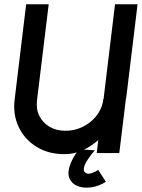

<svg xmlns="http://www.w3.org/2000/svg" viewBox="-20 -720 667 903"><path d="M466 -254H467L521 -700H627L574 -263Q573 -258 572 -254L541 0H435L442 -61Q408 -31 368 -13Q328 5 283 5Q207 5 151 -30Q95 -65 67.5 -123.5Q40 -182 49 -253L103 -700H209L154 -248Q149 -206 165.5 -174Q182 -142 213.5 -123.5Q245 -105 288 -105Q331 -105 368 -123Q405 -141 430.5 -171.5Q456 -202 464 -240ZM478 135Q446 155 412.5 160.5Q379 166 351.5 157.5Q324 149 311 127Q296 104 306 66.5Q316 29 351 -18L426 -13Q411 4 397.5 23Q384 42 377.5 59.5Q371 77 377 88Q388 101 407 95.5Q426 90 442 79Z"/></svg>

Font: Kulim Park SemiBold
Style: Italic
Weight: 600
Italic angle: -8°
Designer: Noponies / Dale Sattler
Foundry: Noponies
Version: Version 1.000; ttfautohint (v1.8.3)